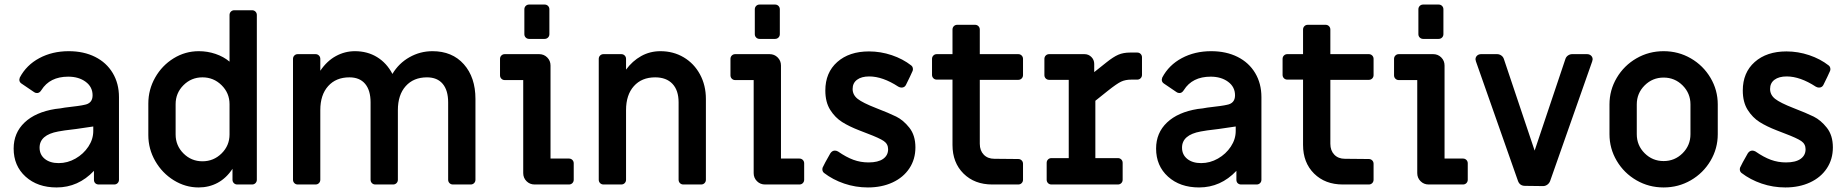

<svg xmlns="http://www.w3.org/2000/svg" viewBox="-20 -811 8120 844"><path d="M40 -158Q40 -227 88 -272.5Q136 -318 223 -332Q245 -334 265 -338Q335 -346 350 -350Q387 -356 387 -392Q387 -429 356.5 -451.5Q326 -474 280 -474Q199 -474 162 -415Q154 -402 143 -402Q135 -402 130 -406L74 -444Q65 -450 65 -461Q65 -464 67 -470Q96 -525 153 -555.5Q210 -586 282 -586Q348 -586 398 -561Q448 -536 475.5 -490Q503 -444 503 -384V-21Q503 -12 497 -6Q491 0 482 0H414Q405 0 399 -5.5Q393 -11 393 -21V-60Q324 13 229 13Q145 13 92.5 -34.5Q40 -82 40 -158ZM390 -235V-255L315 -244Q254 -237 236 -233Q154 -218 154 -162Q154 -131 177 -112.5Q200 -94 238 -94Q277 -94 312 -114Q347 -134 368.5 -166.5Q390 -199 390 -235Z M632 -217V-356Q632 -417 662 -470Q692 -523 743 -554.5Q794 -586 854 -586Q892 -586 927.5 -574Q963 -562 989 -540V-745Q989 -754 995 -760Q1001 -766 1010 -766H1088Q1097 -766 1103 -760Q1109 -754 1109 -745V-21Q1109 -12 1103 -6Q1097 0 1088 0H1023Q1014 0 1008 -6Q1002 -12 1002 -21V-69Q975 -28 937 -7.5Q899 13 853 13Q795 13 744 -18.5Q693 -50 662.5 -103Q632 -156 632 -217ZM989 -220V-353Q989 -402 954 -436.5Q919 -471 870 -471Q821 -471 786.5 -436.5Q752 -402 752 -353V-220Q752 -171 786.5 -136.5Q821 -102 870 -102Q919 -102 954 -136.5Q989 -171 989 -220Z M1268 -21V-552Q1268 -561 1274 -567Q1280 -573 1289 -573H1367Q1376 -573 1382 -567Q1388 -561 1388 -552V-500Q1417 -543 1456.5 -564.5Q1496 -586 1540 -586Q1595 -586 1637.5 -560Q1680 -534 1705 -486Q1733 -533 1780 -559.5Q1827 -586 1881 -586Q1968 -586 2019 -528.5Q2070 -471 2070 -376V-21Q2070 -12 2064 -6Q2058 0 2049 0H1971Q1962 0 1956 -6Q1950 -12 1950 -21V-361Q1950 -414 1926 -442.5Q1902 -471 1857 -471Q1798 -471 1763.5 -432.5Q1729 -394 1729 -327V-21Q1729 -12 1723 -6Q1717 0 1708 0H1630Q1621 0 1615 -6Q1609 -12 1609 -21V-361Q1609 -414 1585 -442.5Q1561 -471 1516 -471Q1457 -471 1422.5 -432.5Q1388 -394 1388 -327V-21Q1388 -12 1382 -6Q1376 0 1367 0H1289Q1280 0 1274 -6Q1268 -12 1268 -21Z M2285 -661V-770Q2285 -779 2291 -785Q2297 -791 2306 -791H2374Q2383 -791 2389 -785Q2395 -779 2395 -770V-661Q2395 -652 2389 -646Q2383 -640 2374 -640H2306Q2297 -640 2291 -646Q2285 -652 2285 -661ZM2280 -50V-459H2199Q2190 -459 2184 -465Q2178 -471 2178 -480V-552Q2178 -561 2184 -567Q2190 -573 2199 -573H2350Q2371 -573 2385.5 -558.5Q2400 -544 2400 -523V-114H2481Q2490 -114 2496 -108Q2502 -102 2502 -93V-21Q2502 -12 2496 -6Q2490 0 2481 0H2330Q2309 0 2294.5 -14.5Q2280 -29 2280 -50Z M2612 -21V-552Q2612 -561 2618 -567Q2624 -573 2633 -573H2711Q2720 -573 2726 -567Q2732 -561 2732 -552V-505Q2760 -543 2798.5 -564.5Q2837 -586 2883 -586Q2940 -586 2985.5 -559Q3031 -532 3057 -484Q3083 -436 3083 -376V-21Q3083 -12 3077 -6Q3071 0 3062 0H2984Q2975 0 2969 -6Q2963 -12 2963 -21V-361Q2963 -414 2936 -442.5Q2909 -471 2860 -471Q2801 -471 2766.5 -432.5Q2732 -394 2732 -327V-21Q2732 -12 2726 -6Q2720 0 2711 0H2633Q2624 0 2618 -6Q2612 -12 2612 -21Z M3298 -661V-770Q3298 -779 3304 -785Q3310 -791 3319 -791H3387Q3396 -791 3402 -785Q3408 -779 3408 -770V-661Q3408 -652 3402 -646Q3396 -640 3387 -640H3319Q3310 -640 3304 -646Q3298 -652 3298 -661ZM3293 -50V-459H3212Q3203 -459 3197 -465Q3191 -471 3191 -480V-552Q3191 -561 3197 -567Q3203 -573 3212 -573H3363Q3384 -573 3398.5 -558.5Q3413 -544 3413 -523V-114H3494Q3503 -114 3509 -108Q3515 -102 3515 -93V-21Q3515 -12 3509 -6Q3503 0 3494 0H3343Q3322 0 3307.5 -14.5Q3293 -29 3293 -50Z M3602 -51Q3597 -55 3595.5 -61.5Q3594 -68 3596 -74Q3603 -90 3630 -137Q3638 -149 3650 -149Q3657 -149 3664 -145Q3700 -120 3731.5 -108.5Q3763 -97 3798 -97Q3840 -97 3862 -112.5Q3884 -128 3884 -155Q3884 -178 3865 -191Q3846 -204 3793 -224L3757 -238Q3713 -255 3682 -274.5Q3651 -294 3629.5 -328Q3608 -362 3608 -413Q3608 -492 3660.5 -538.5Q3713 -585 3800 -585Q3851 -585 3900 -568.5Q3949 -552 3986 -523Q3991 -519 3992.5 -512.5Q3994 -506 3992 -500Q3983 -479 3962 -437Q3956 -426 3943 -426Q3936 -426 3929 -430Q3860 -475 3801 -475Q3767 -475 3747.5 -460.5Q3728 -446 3728 -420Q3728 -394 3750 -376.5Q3772 -359 3831 -336Q3888 -314 3919.5 -298.5Q3951 -283 3977.5 -249.5Q4004 -216 4004 -163Q4004 -111 3977.5 -71Q3951 -31 3903.5 -9Q3856 13 3795 13Q3741 13 3691 -4Q3641 -21 3602 -51Z M4167 -174V-461H4098Q4089 -461 4083 -467Q4077 -473 4077 -482V-552Q4077 -561 4083 -567Q4089 -573 4098 -573H4167V-681Q4167 -690 4173 -696Q4179 -702 4188 -702H4266Q4275 -702 4281 -696Q4287 -690 4287 -681V-573H4456Q4465 -573 4471 -567Q4477 -561 4477 -552V-481Q4477 -472 4471 -466Q4465 -460 4456 -460H4287V-179Q4287 -149 4304.5 -131Q4322 -113 4351 -113L4456 -112Q4465 -112 4471 -106Q4477 -100 4477 -91V-21Q4477 -12 4471 -6Q4465 0 4456 0H4342Q4264 0 4215.5 -48Q4167 -96 4167 -174Z M4581 -21V-95Q4581 -104 4587 -110Q4593 -116 4602 -116H4678V-460H4592Q4583 -460 4577 -466Q4571 -472 4571 -481V-552Q4571 -561 4577 -567Q4583 -573 4592 -573H4747Q4765 -573 4777.5 -560.5Q4790 -548 4790 -530V-494L4844 -537Q4874 -561 4896 -570.5Q4918 -580 4948 -580H4979Q4988 -580 4994 -574Q5000 -568 5000 -559V-482Q5000 -473 4994 -467Q4988 -461 4979 -461H4953Q4927 -461 4908 -452Q4889 -443 4850 -412L4795 -368V-116H4894Q4903 -116 4909 -110Q4915 -104 4915 -95V-21Q4915 -12 4909 -6Q4903 0 4894 0H4602Q4593 0 4587 -6Q4581 -12 4581 -21Z M5062 -158Q5062 -227 5110 -272.5Q5158 -318 5245 -332Q5267 -334 5287 -338Q5357 -346 5372 -350Q5409 -356 5409 -392Q5409 -429 5378.5 -451.5Q5348 -474 5302 -474Q5221 -474 5184 -415Q5176 -402 5165 -402Q5157 -402 5152 -406L5096 -444Q5087 -450 5087 -461Q5087 -464 5089 -470Q5118 -525 5175 -555.5Q5232 -586 5304 -586Q5370 -586 5420 -561Q5470 -536 5497.5 -490Q5525 -444 5525 -384V-21Q5525 -12 5519 -6Q5513 0 5504 0H5436Q5427 0 5421 -5.5Q5415 -11 5415 -21V-60Q5346 13 5251 13Q5167 13 5114.5 -34.5Q5062 -82 5062 -158ZM5412 -235V-255L5337 -244Q5276 -237 5258 -233Q5176 -218 5176 -162Q5176 -131 5199 -112.5Q5222 -94 5260 -94Q5299 -94 5334 -114Q5369 -134 5390.5 -166.5Q5412 -199 5412 -235Z M5708 -174V-461H5639Q5630 -461 5624 -467Q5618 -473 5618 -482V-552Q5618 -561 5624 -567Q5630 -573 5639 -573H5708V-681Q5708 -690 5714 -696Q5720 -702 5729 -702H5807Q5816 -702 5822 -696Q5828 -690 5828 -681V-573H5997Q6006 -573 6012 -567Q6018 -561 6018 -552V-481Q6018 -472 6012 -466Q6006 -460 5997 -460H5828V-179Q5828 -149 5845.5 -131Q5863 -113 5892 -113L5997 -112Q6006 -112 6012 -106Q6018 -100 6018 -91V-21Q6018 -12 6012 -6Q6006 0 5997 0H5883Q5805 0 5756.5 -48Q5708 -96 5708 -174Z M6215 -661V-770Q6215 -779 6221 -785Q6227 -791 6236 -791H6304Q6313 -791 6319 -785Q6325 -779 6325 -770V-661Q6325 -652 6319 -646Q6313 -640 6304 -640H6236Q6227 -640 6221 -646Q6215 -652 6215 -661ZM6210 -50V-459H6129Q6120 -459 6114 -465Q6108 -471 6108 -480V-552Q6108 -561 6114 -567Q6120 -573 6129 -573H6280Q6301 -573 6315.5 -558.5Q6330 -544 6330 -523V-114H6411Q6420 -114 6426 -108Q6432 -102 6432 -93V-21Q6432 -12 6426 -6Q6420 0 6411 0H6260Q6239 0 6224.5 -14.5Q6210 -29 6210 -50Z M6684 6Q6661 6 6653 -15L6468 -541Q6466 -547 6466 -550Q6466 -560 6473 -566.5Q6480 -573 6491 -573H6561Q6571 -573 6579.5 -567Q6588 -561 6591 -551L6726 -149L6861 -551Q6864 -561 6872.5 -567Q6881 -573 6891 -573H6956Q6967 -573 6974 -566.5Q6981 -560 6981 -550Q6981 -547 6979 -541L6794 -15Q6790 -5 6781.5 1Q6773 7 6763 7Z M7055 -221V-352Q7055 -415 7087 -469Q7119 -523 7173.5 -554.5Q7228 -586 7293 -586Q7358 -586 7412.5 -554.5Q7467 -523 7499 -469Q7531 -415 7531 -352V-221Q7531 -158 7499 -104Q7467 -50 7412.5 -18.5Q7358 13 7293 13Q7228 13 7173.5 -18.5Q7119 -50 7087 -104Q7055 -158 7055 -221ZM7411 -221V-352Q7411 -401 7376.5 -435.5Q7342 -470 7293 -470Q7244 -470 7209.5 -435.5Q7175 -401 7175 -352V-221Q7175 -172 7209.5 -137.5Q7244 -103 7293 -103Q7342 -103 7376.5 -137.5Q7411 -172 7411 -221Z M7635 -51Q7630 -55 7628.5 -61.5Q7627 -68 7629 -74Q7636 -90 7663 -137Q7671 -149 7683 -149Q7690 -149 7697 -145Q7733 -120 7764.5 -108.5Q7796 -97 7831 -97Q7873 -97 7895 -112.5Q7917 -128 7917 -155Q7917 -178 7898 -191Q7879 -204 7826 -224L7790 -238Q7746 -255 7715 -274.5Q7684 -294 7662.5 -328Q7641 -362 7641 -413Q7641 -492 7693.5 -538.5Q7746 -585 7833 -585Q7884 -585 7933 -568.5Q7982 -552 8019 -523Q8024 -519 8025.5 -512.5Q8027 -506 8025 -500Q8016 -479 7995 -437Q7989 -426 7976 -426Q7969 -426 7962 -430Q7893 -475 7834 -475Q7800 -475 7780.5 -460.5Q7761 -446 7761 -420Q7761 -394 7783 -376.5Q7805 -359 7864 -336Q7921 -314 7952.5 -298.5Q7984 -283 8010.5 -249.5Q8037 -216 8037 -163Q8037 -111 8010.5 -71Q7984 -31 7936.5 -9Q7889 13 7828 13Q7774 13 7724 -4Q7674 -21 7635 -51Z"/></svg>

Font: Miriam Libre
Style: Bold
Weight: 700
Designer: Michal Sahar
Foundry: Hagilda
Version: Version 1.001